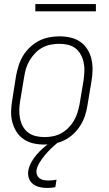

<svg xmlns="http://www.w3.org/2000/svg" viewBox="-20 -708 540 951"><path d="M200 8Q171 8 144.5 2Q118 -4 96.5 -19Q75 -34 61 -56.5Q47 -79 40.5 -105Q34 -131 35 -159Q36 -187 41 -215L60 -335Q65 -361 73 -385.5Q81 -410 95 -433Q109 -456 129.5 -475Q150 -494 173.5 -506Q197 -518 223 -523Q249 -528 274 -528Q302 -528 329 -522Q356 -516 377.5 -501Q399 -486 413 -463.5Q427 -441 433 -415Q439 -389 438.5 -361Q438 -333 433 -305L413 -185Q409 -159 401 -134.5Q393 -110 378.5 -87Q364 -64 344 -45Q324 -26 300 -14Q276 -2 250.5 3Q225 8 200 8ZM200 -29Q221 -29 242 -33Q263 -37 282.5 -47.5Q302 -58 318.5 -74.5Q335 -91 346 -110Q357 -129 363.5 -149.5Q370 -170 374 -191L394 -311Q397 -333 398 -355Q399 -377 394.5 -398Q390 -419 380 -437.5Q370 -456 354 -468.5Q338 -481 317 -486Q296 -491 273 -491Q253 -491 231.5 -487Q210 -483 190.5 -472.5Q171 -462 155 -445.5Q139 -429 127.5 -410Q116 -391 109.5 -370.5Q103 -350 100 -329L80 -209Q76 -187 75.5 -165Q75 -143 79 -122Q83 -101 93 -82.5Q103 -64 119.5 -51.5Q136 -39 157 -34Q178 -29 200 -29ZM213 223Q193 223 175 218.5Q157 214 143 203Q129 192 123 174.5Q117 157 120 138Q124 116 135 96Q146 76 161 58.5Q176 41 193.5 25.5Q211 10 230 -3L237 -8H265L264 0Q247 14 231.5 29Q216 44 202.5 60.5Q189 77 177 95.5Q165 114 161 134Q159 146 163 157Q167 168 176 175Q185 182 196.5 184Q208 186 221 186Q230 186 240 185Q250 184 260 182L254 219Q244 221 233.5 222Q223 223 213 223ZM455 -652H155V-688H455Z"/></svg>

Font: Iosevka SS04 Extralight
Style: Italic
Weight: 200
Italic angle: -9°
Monospace: yes
Designer: Belleve Invis
Foundry: Belleve Invis
Version: Version 19.0.0; ttfautohint (v1.8.4)